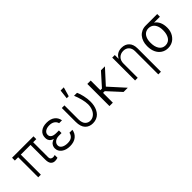

<svg xmlns="http://www.w3.org/2000/svg" viewBox="145 -1901 3240 3240"><g transform="rotate(-45 1764.5 -281.5)"><path d="M537.3 -545.5V-478.7H463.1V-123.2Q463.1 -104 468.8 -91.1Q474.4 -78.1 484.7 -72.1Q495 -66.1 504.4 -63.7Q513.8 -61.4 525.2 -61.4Q548.3 -62.1 567.8 -70V-3.2Q532.3 7.5 501.4 7.5Q454.5 7.5 427 -24.7Q399.5 -56.8 399.5 -129.3V-478.7H167.6V0H105.1V-478.7H25.9V-545.5Z M910.9 -283.7V-250H849.4Q788.4 -249.6 752.7 -220Q717 -190.3 717.3 -148.1Q717 -105.8 757.8 -80.6Q798.7 -55.4 865.1 -55.4Q927.2 -55.4 962.2 -80.8Q997.2 -106.2 1009.9 -159.4H1079.5Q1068.2 -82.4 1010.1 -36.2Q952.1 9.9 856.5 9.9Q764.9 9.9 706.3 -33.9Q647.7 -77.8 647.7 -147.7Q647.7 -160.9 649.9 -173.3Q652 -185.7 658.7 -201Q665.5 -216.3 676.1 -228.7Q686.8 -241.1 705.8 -252.8Q724.8 -264.6 750 -271.7Q726.2 -278.4 708.8 -289.1Q691.4 -299.7 681.8 -311.3Q672.2 -322.8 666.5 -337.5Q660.9 -352.3 659.4 -364.3Q658 -376.4 658 -391Q657.7 -465.9 711.5 -509.2Q765.3 -552.6 855.1 -552.6Q946 -552.6 1000.9 -511.5Q1055.8 -470.5 1068.5 -396.7H1000Q989 -438.6 952.2 -463.8Q915.5 -489 857.6 -489Q797.2 -489 760.1 -463.1Q723 -437.1 723.4 -394.9Q723 -356.5 754.8 -334.5Q786.6 -312.5 849.4 -312.5H910.9Z M1213.4 -545.5H1275.9V-213.1Q1275.9 -170.5 1286.4 -138.3Q1296.9 -106.2 1315.2 -88.2Q1333.5 -70.3 1355.3 -61.6Q1377.1 -52.9 1402.3 -52.9Q1450.6 -52.9 1489.3 -81.9Q1528.1 -110.8 1549.7 -162.1Q1571.4 -213.4 1571.4 -277Q1570.7 -333.1 1551.7 -406.8Q1532.7 -480.5 1505 -545.5H1576Q1599.1 -498.9 1616.1 -421.5Q1633.2 -344.1 1632.8 -277Q1632.8 -232.2 1624.6 -191.2Q1616.5 -150.2 1598.5 -113.3Q1580.6 -76.3 1554.5 -49.2Q1528.4 -22 1489.9 -6Q1451.3 9.9 1404.8 9.9Q1361.9 9.9 1327.4 -3.6Q1293 -17 1267 -43.9Q1241.1 -70.7 1227.3 -114Q1213.4 -157.3 1213.4 -214.5ZM1388.1 -603.3 1407.7 -768.5H1483.7L1436.1 -603.3Z M1885.7 -528.4V-298.3H1924L2130.3 -528.4H2224.8L1994 -274.9L2242.5 0H2141.7L1927.2 -234H1885.7V0H1805V-528.4Z M2479.4 -340.9V0H2416.2V-545.5H2477.6V-459.9H2483.3Q2503.2 -502.8 2544.4 -527.7Q2585.6 -552.6 2643.8 -552.6Q2728.3 -552.6 2778.6 -500.5Q2828.8 -448.5 2828.8 -353.3V204.5H2765.6V-349.4Q2765.6 -416.2 2728.3 -455.4Q2691.1 -494.7 2627.8 -494.7Q2562.9 -494.7 2521.1 -452.9Q2479.4 -411.2 2479.4 -340.9Z M2969.1 -258.5V-269.9Q2969.1 -324.6 2985.1 -371.8Q3001.1 -419 3030.2 -453.8Q3059.3 -488.6 3102.5 -508.5Q3145.6 -528.4 3197.8 -528.4H3200.6H3473V-464.1H3332.4Q3381 -431.5 3405.9 -376.4Q3430.8 -321.4 3430.8 -248.6V-238.6Q3430.8 -201.3 3420.8 -165.3Q3410.9 -129.3 3391.2 -97.7Q3371.4 -66.1 3344.1 -41.9Q3316.8 -17.8 3279.3 -3.9Q3241.8 9.9 3199.2 9.9Q3129.3 9.9 3076.3 -25.7Q3023.4 -61.4 2996.3 -122Q2969.1 -182.5 2969.1 -258.5ZM3050.1 -269.9V-258.5Q3050.1 -217 3058.9 -180.8Q3067.8 -144.5 3085.6 -115.9Q3103.3 -87.4 3132.5 -70.8Q3161.6 -54.3 3199.2 -54.3Q3236.9 -54.3 3266.3 -70.8Q3295.8 -87.4 3313.7 -115.9Q3331.7 -144.5 3340.9 -180.8Q3350.1 -217 3350.1 -258.5V-269.9Q3350.1 -301.5 3344.5 -329.9Q3338.8 -358.3 3326.7 -383Q3314.6 -407.7 3297.1 -425.6Q3279.5 -443.5 3254.1 -453.8Q3228.7 -464.1 3197.8 -464.1Q3168 -464.1 3143.1 -453.8Q3118.3 -443.5 3101.2 -425.6Q3084.2 -407.7 3072.4 -383Q3060.7 -358.3 3055.4 -329.9Q3050.1 -301.5 3050.1 -269.9Z"/></g></svg>

Font: Inter Light BETA
Style: Regular
Weight: 300
Designer: Rasmus Andersson
Foundry: rsms
Version: Version 3.011;git-f93a4a705